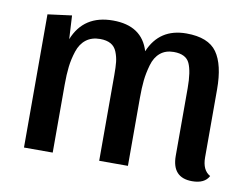

<svg xmlns="http://www.w3.org/2000/svg" viewBox="-64 -619 938 724"><g transform="rotate(10 404.5 -257.5)"><path d="M66 -510 158 -522 163 -432Q202 -530 314 -530Q425 -530 453 -437Q492 -530 595 -530Q679 -530 712 -483.5Q745 -437 745 -342V-82Q745 -33 776 -16Q760 15 712 15Q635 15 635 -69V-328Q635 -391 621 -422Q607 -453 560 -453Q529 -453 508.5 -436Q488 -419 479 -387.5Q470 -356 467 -327.5Q464 -299 464 -260V0H354V-328Q354 -359 352 -378Q350 -397 342.5 -416Q335 -435 319 -444Q303 -453 278 -453Q246 -453 224.5 -436.5Q203 -420 193 -389.5Q183 -359 179.5 -329Q176 -299 176 -260V0H66Z"/></g></svg>

Font: Sansita
Style: Regular
Weight: 400
Designer: Pablo Cosgaya
Foundry: Omnibus-Type
Version: Version 1.006;hotconv 1.0.109;makeotfexe 2.5.65596